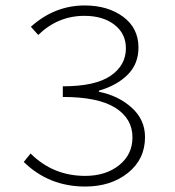

<svg xmlns="http://www.w3.org/2000/svg" viewBox="-20 -671 640 703"><path d="M292 12Q159 12 67 -78L92 -109Q174 -27 292 -27Q367 -27 416 -66Q465 -105 465 -168Q465 -237 402 -276.5Q339 -316 210 -316V-355Q329 -355 385 -393.5Q441 -432 441 -494Q441 -548 399 -580.5Q357 -613 289 -613Q192 -613 120 -543L93 -573Q180 -651 290 -651Q375 -651 431 -609.5Q487 -568 487 -497Q487 -437 447.5 -397.5Q408 -358 342 -339V-335Q413 -321 462 -277Q511 -233 511 -169Q511 -88 448.5 -38Q386 12 292 12Z"/></svg>

Font: TypoPRO Source Code Pro
Style: Regular
Weight: 300
Monospace: yes
Designer: Paul D. Hunt, Teo Tuominen
Foundry: Adobe Systems Incorporated
Version: Version 2.010;PS 1.0;hotconv 1.0.84;makeotf.lib2.5.63406